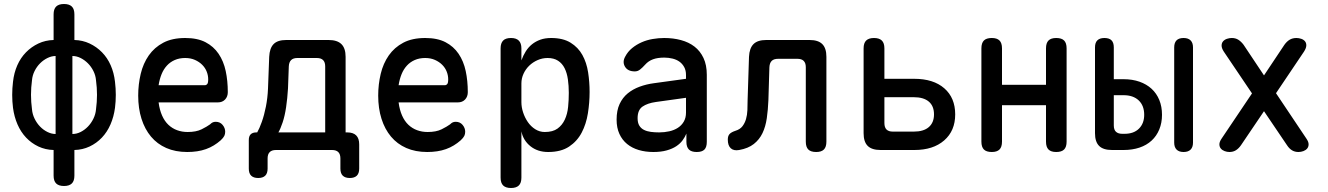

<svg xmlns="http://www.w3.org/2000/svg" viewBox="-20 -750 6640 960"><path d="M352 128Q352 155 339 167.5Q326 180 300 180Q274 180 261 167.5Q248 155 248 128V0Q207 -1 172 -17.5Q137 -34 110.5 -62Q84 -90 67.5 -128Q51 -166 45 -211Q41 -243 41 -275.5Q41 -308 45 -341Q50 -386 66.5 -423.5Q83 -461 110 -488.5Q137 -516 172 -532.5Q207 -549 248 -550V-678Q248 -705 261 -717.5Q274 -730 300 -730Q326 -730 339 -717.5Q352 -705 352 -678V-550Q393 -549 428 -532.5Q463 -516 490 -488.5Q517 -461 533.5 -423.5Q550 -386 555 -341Q559 -308 559 -275.5Q559 -243 555 -211Q549 -166 532.5 -128Q516 -90 489.5 -62Q463 -34 428 -17.5Q393 -1 352 0ZM258 -80V-470Q238 -470 217.5 -460Q197 -450 180.5 -433.5Q164 -417 153 -395Q142 -373 140 -349Q135 -312 135 -276Q135 -240 140 -203Q142 -179 153 -156.5Q164 -134 180.5 -117Q197 -100 217.5 -90Q238 -80 258 -80ZM342 -470V-80Q363 -80 383 -90Q403 -100 419.5 -117Q436 -134 447 -156.5Q458 -179 460 -203Q465 -240 465 -276Q465 -312 460 -349Q458 -373 447 -395Q436 -417 419.5 -433.5Q403 -450 383 -460Q363 -470 342 -470Z M1059 -141Q1080 -141 1093 -125.5Q1106 -110 1106 -91Q1106 -80 1101.5 -70.5Q1097 -61 1083 -48Q1067 -34 1049 -23Q1031 -12 1010 -4.5Q989 3 965.5 6.5Q942 10 916 10Q857 10 811.5 -10Q766 -30 735 -67Q704 -104 687.5 -156Q671 -208 671 -272Q671 -328 683.5 -380.5Q696 -433 724 -473Q752 -513 796.5 -536.5Q841 -560 906 -560Q967 -560 1007.5 -539Q1048 -518 1073 -481Q1098 -444 1108.5 -395Q1119 -346 1119 -289Q1119 -267 1105.5 -252.5Q1092 -238 1069 -238H773Q778 -200 790.5 -172Q803 -144 822 -126Q841 -108 865.5 -99Q890 -90 918 -90Q961 -90 988 -103.5Q1015 -117 1030 -128Q1038 -136 1044.5 -138.5Q1051 -141 1059 -141ZM773 -324H1006Q1011 -324 1016 -329.5Q1021 -335 1021 -353Q1021 -373 1013.5 -392Q1006 -411 991 -426Q976 -441 954.5 -450.5Q933 -460 906 -460Q877 -460 854 -450Q831 -440 814.5 -422Q798 -404 788 -379.5Q778 -355 773 -324Z M1271 140Q1248 140 1236 128.5Q1224 117 1224 93V-50Q1224 -69 1233.5 -78.5Q1243 -88 1262 -88H1266Q1277 -107 1289 -140.5Q1301 -174 1309.5 -217Q1318 -260 1320 -307L1326 -466Q1328 -509 1348 -529.5Q1368 -550 1411 -550H1623Q1666 -550 1687 -529.5Q1708 -509 1708 -466V-88H1716Q1746 -88 1761 -73Q1776 -58 1776 -28V93Q1776 117 1764 128.5Q1752 140 1729 140Q1706 140 1694 128.5Q1682 117 1682 93V42Q1682 21 1671.5 10.5Q1661 0 1640 0H1360Q1339 0 1328.5 10.5Q1318 21 1318 42V93Q1318 117 1306 128.5Q1294 140 1271 140ZM1606 -418Q1606 -439 1595.5 -449.5Q1585 -460 1564 -460H1467Q1446 -460 1435.5 -449.5Q1425 -439 1424 -418L1420 -308Q1417 -258 1410.5 -214Q1404 -170 1393 -137.5Q1382 -105 1372 -88H1606Z M2259 -141Q2280 -141 2293 -125.5Q2306 -110 2306 -91Q2306 -80 2301.5 -70.5Q2297 -61 2283 -48Q2267 -34 2249 -23Q2231 -12 2210 -4.5Q2189 3 2165.5 6.5Q2142 10 2116 10Q2057 10 2011.5 -10Q1966 -30 1935 -67Q1904 -104 1887.5 -156Q1871 -208 1871 -272Q1871 -328 1883.5 -380.5Q1896 -433 1924 -473Q1952 -513 1996.5 -536.5Q2041 -560 2106 -560Q2167 -560 2207.5 -539Q2248 -518 2273 -481Q2298 -444 2308.5 -395Q2319 -346 2319 -289Q2319 -267 2305.5 -252.5Q2292 -238 2269 -238H1973Q1978 -200 1990.5 -172Q2003 -144 2022 -126Q2041 -108 2065.5 -99Q2090 -90 2118 -90Q2161 -90 2188 -103.5Q2215 -117 2230 -128Q2238 -136 2244.5 -138.5Q2251 -141 2259 -141ZM1973 -324H2206Q2211 -324 2216 -329.5Q2221 -335 2221 -353Q2221 -373 2213.5 -392Q2206 -411 2191 -426Q2176 -441 2154.5 -450.5Q2133 -460 2106 -460Q2077 -460 2054 -450Q2031 -440 2014.5 -422Q1998 -404 1988 -379.5Q1978 -355 1973 -324Z M2535 -560Q2561 -560 2574 -547Q2587 -534 2587 -508V-448Q2596 -473 2609 -493.5Q2622 -514 2640 -528.5Q2658 -543 2681.5 -551.5Q2705 -560 2736 -560Q2795 -560 2833 -536.5Q2871 -513 2892 -475Q2913 -437 2920.5 -388.5Q2928 -340 2928 -290Q2928 -237 2919.5 -183.5Q2911 -130 2888.5 -87Q2866 -44 2825.5 -17Q2785 10 2721 10Q2668 10 2632 -19Q2596 -48 2587 -93V138Q2587 165 2574 177.5Q2561 190 2535 190Q2509 190 2496 177.5Q2483 165 2483 138V-508Q2483 -534 2495.5 -547Q2508 -560 2535 -560ZM2718 -460Q2692 -460 2668 -449.5Q2644 -439 2626 -421.5Q2608 -404 2597.5 -381Q2587 -358 2587 -333V-239Q2587 -214 2595.5 -188Q2604 -162 2619 -140Q2634 -118 2656 -104Q2678 -90 2704 -90Q2744 -90 2767.5 -107Q2791 -124 2804 -152Q2817 -180 2820.5 -215Q2824 -250 2824 -286Q2824 -321 2819.5 -353Q2815 -385 2803 -409Q2791 -433 2770 -446.5Q2749 -460 2718 -460Z M3410 -356V-375Q3410 -398 3401 -414.5Q3392 -431 3377.5 -441.5Q3363 -452 3343 -457Q3323 -462 3301 -462Q3268 -462 3245 -453.5Q3222 -445 3206 -427Q3199 -419 3192.5 -413Q3186 -407 3180.5 -402.5Q3175 -398 3168.5 -395.5Q3162 -393 3154 -393Q3119 -393 3105 -416.5Q3091 -440 3106 -467Q3119 -492 3140.5 -509.5Q3162 -527 3188 -538.5Q3214 -550 3243.5 -555Q3273 -560 3301 -560Q3346 -560 3385 -549.5Q3424 -539 3452.5 -517Q3481 -495 3497.5 -460Q3514 -425 3514 -376V-41Q3514 -14 3502 -2Q3490 10 3463.5 10Q3437 10 3424.5 -2.5Q3412 -15 3412 -41V-82Q3405 -65 3393 -48.5Q3381 -32 3361.5 -19Q3342 -6 3313.5 2Q3285 10 3247 10Q3207 10 3173.5 0Q3140 -10 3115.5 -30Q3091 -50 3077 -80.5Q3063 -111 3063 -152Q3063 -198 3078 -230Q3093 -262 3118.5 -283Q3144 -304 3178 -316.5Q3212 -329 3250 -334ZM3410 -261 3259 -240Q3217 -234 3192.5 -217Q3168 -200 3168 -159Q3168 -136 3176.5 -122Q3185 -108 3200 -100.5Q3215 -93 3234.5 -90.5Q3254 -88 3276 -88Q3302 -88 3326.5 -93.5Q3351 -99 3369.5 -111Q3388 -123 3399 -142Q3410 -161 3410 -187Z M3725 -466Q3727 -509 3747.5 -529.5Q3768 -550 3811 -550H4028Q4071 -550 4091.5 -529.5Q4112 -509 4112 -466V-42Q4112 -15 4099.5 -2.5Q4087 10 4061 10Q4034 10 4021.5 -2.5Q4009 -15 4009 -42V-414Q4009 -435 3998.5 -445.5Q3988 -456 3967 -456H3871Q3849 -456 3838.5 -445.5Q3828 -435 3827 -414L3822 -249Q3820 -201 3814 -159Q3808 -117 3792.5 -84.5Q3777 -52 3749 -30Q3721 -8 3676 0Q3649 5 3634 -8.5Q3619 -22 3619 -52Q3619 -70 3627.5 -79.5Q3636 -89 3657 -96Q3680 -103 3692 -118.5Q3704 -134 3710 -154.5Q3716 -175 3717 -199.5Q3718 -224 3718 -249Z M4383 0Q4339 0 4318.5 -20.5Q4298 -41 4298 -84V-508Q4298 -535 4311 -547.5Q4324 -560 4350 -560Q4376 -560 4389 -547.5Q4402 -535 4402 -508V-356H4551Q4647 -356 4701.5 -308.5Q4756 -261 4756 -178Q4756 -96 4701 -48Q4646 0 4552 0ZM4402 -135Q4402 -113 4412.5 -102.5Q4423 -92 4444 -92H4549Q4598 -92 4624 -114.5Q4650 -137 4650 -178Q4650 -220 4624 -242Q4598 -264 4549 -264H4402Z M4939 10Q4912 10 4899.5 -2.5Q4887 -15 4887 -42V-508Q4887 -535 4899.5 -547.5Q4912 -560 4939 -560Q4965 -560 4977.5 -547.5Q4990 -535 4990 -508V-326H5210V-508Q5210 -535 5222.5 -547.5Q5235 -560 5261 -560Q5288 -560 5300.5 -547.5Q5313 -535 5313 -508V-42Q5313 -15 5300.5 -2.5Q5288 10 5261 10Q5235 10 5222.5 -2.5Q5210 -15 5210 -42V-224H4990V-42Q4990 -15 4977.5 -2.5Q4965 10 4939 10Z M5549 -354H5598Q5642 -354 5677.5 -341.5Q5713 -329 5738 -306Q5763 -283 5776.5 -250Q5790 -217 5790 -176Q5790 -136 5776.5 -103Q5763 -70 5738 -47Q5713 -24 5677.5 -12Q5642 0 5598 0H5540Q5496 0 5475.5 -20.5Q5455 -41 5455 -84V-513Q5455 -537 5467 -548.5Q5479 -560 5502 -560Q5526 -560 5537.5 -548.5Q5549 -537 5549 -513ZM5549 -123Q5549 -101 5560 -91Q5571 -81 5591 -81H5603Q5649 -81 5675 -107Q5701 -133 5701 -176Q5701 -222 5673.5 -248Q5646 -274 5598 -274H5549ZM5945 -37Q5945 -14 5933 -2Q5921 10 5898 10Q5875 10 5863 -2Q5851 -14 5851 -37V-513Q5851 -536 5862.5 -548Q5874 -560 5898 -560Q5921 -560 5933 -548Q5945 -536 5945 -513Z M6500 -492 6360 -284 6512 -57Q6523 -41 6523 -28.5Q6523 -16 6516 -7.5Q6509 1 6497 5.5Q6485 10 6472 10Q6454 10 6440 1.5Q6426 -7 6415 -24L6300 -194L6185 -24Q6174 -8 6160 1Q6146 10 6127 10Q6115 10 6103 5.5Q6091 1 6084 -7.5Q6077 -16 6077 -28.5Q6077 -41 6088 -57L6240 -283L6099 -492Q6088 -509 6088 -522Q6088 -535 6095.5 -543.5Q6103 -552 6115 -556Q6127 -560 6139 -560Q6158 -560 6172 -551Q6186 -542 6198 -526L6300 -373L6402 -526Q6414 -543 6428.5 -551.5Q6443 -560 6462 -560Q6474 -560 6486 -556Q6498 -552 6505 -543.5Q6512 -535 6511.5 -522Q6511 -509 6500 -492Z"/></svg>

Font: Maple Mono Normal NL Medium
Style: Regular
Weight: 500
Monospace: yes
Designer: subframe7536
Version: Version 7.000